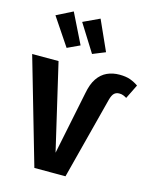

<svg xmlns="http://www.w3.org/2000/svg" viewBox="-158 -1119 983 1216"><g transform="rotate(15 333.5 -511.0)"><path d="M391 0H186.9L-13.3 -693.4H159.7L291.6 -127.9L376 -540.4Q387.4 -602.5 412.7 -639.5Q438 -676.6 474.7 -693.5Q511.4 -710.3 555.8 -710.3Q598.2 -710.3 627 -699.8Q655.7 -689.2 679.8 -672.2L633.8 -579Q623.1 -585.5 611.7 -590.1Q600.3 -594.8 585.7 -594.8Q565 -594.8 552.2 -583.1Q539.4 -571.5 530.9 -540.8ZM268.8 -825.4 171.6 -1022 65.6 -968.6 187.2 -787.3ZM435.7 -825.4 347.3 -1022 240 -971.7 352.8 -791.7Z"/></g></svg>

Font: Fira Sans Variable
Style: Regular
Weight: 400
Designer: Carrois Corporate & Edenspiekermann AG
Foundry: Carrois Corporate GbR & Edenspiekermann AG
Version: Version 4.202